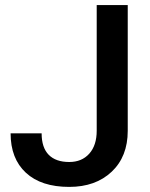

<svg xmlns="http://www.w3.org/2000/svg" viewBox="-20 -731 595 761"><path d="M363.3 -710.9H486.3V-212.4Q486.3 -110.4 422.6 -50.3Q358.9 9.8 254.4 9.8Q143.1 9.8 82.5 -46.4Q22 -102.5 22 -202.6H145Q145 -146 173.1 -117.4Q201.2 -88.9 254.4 -88.9Q304.2 -88.9 333.7 -121.8Q363.3 -154.8 363.3 -212.9Z"/></svg>

Font: Vazir Medium FD
Style: Medium-FD
Weight: 500
Designer: Saber Rastikerdar
Foundry: Saber Rastikerdar
Version: Version 30.0.0